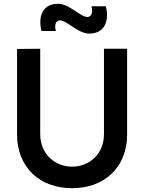

<svg xmlns="http://www.w3.org/2000/svg" viewBox="-20 -977 760 1012"><path d="M360 15C531.5 15 650 -96.5 650 -267.5V-720H528V-270.5C528 -163.5 449.5 -98.5 360 -98.5C272.5 -98.5 192 -162 192 -270.5V-720L70 -719V-267.5C70 -96 188.5 15 360 15ZM198.5 -813.5H274.5C265.5 -844.5 274 -869.5 295.5 -869.5C334.5 -869.5 388.5 -800 451.5 -800C529.5 -800 557.5 -864 538 -944H462C471 -912 462 -887.5 441 -887.5C402 -887.5 348 -957 285 -957C207 -957 179 -893.5 198.5 -813.5Z"/></svg>

Font: Manrope
Style: Bold
Weight: 700
Designer: Mikhail Sharanda
Foundry: Mikhail Sharanda
Version: Version 4.505;FEAKit 1.0